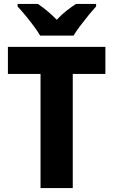

<svg xmlns="http://www.w3.org/2000/svg" viewBox="-20 -951 573 971"><path d="M348 0H185V-577H20V-714H513V-577H348ZM183 -771Q171 -792 150.5 -819.5Q130 -847 108 -873.5Q86 -900 69 -918V-931H172Q194 -916 218.5 -896Q243 -876 267 -851Q291 -877 316 -896.5Q341 -916 364 -931H466V-918Q449 -900 427.5 -873.5Q406 -847 385.5 -820Q365 -793 352 -771Z"/></svg>

Font: Noto Sans Sinhala SemiCondensed ExtraBold
Style: Regular
Weight: 800
Width: 4
Designer: Jelle Bosma - Monotype Design Team
Foundry: Monotype Imaging Inc.
Version: Version 2.006; ttfautohint (v1.8.4.7-5d5b)